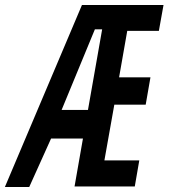

<svg xmlns="http://www.w3.org/2000/svg" viewBox="-32 -745 672 765"><path d="M294.5 -725H619.5L601 -622H475L442.5 -437H567.5L548.5 -328H423.5L384 -106H523L505 -2H265L298.5 -193H171.5L84.5 0H-12.5ZM318.5 -307 375 -628H346L213.5 -307Z"/></svg>

Font: JuliaMono
Style: Bold Italic
Weight: 700
Italic angle: -9°
Monospace: yes
Designer: cormullion
Foundry: corm
Version: Version 0.057; ttfautohint (v1.8.4)